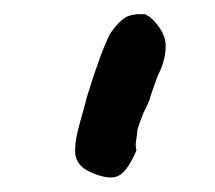

<svg xmlns="http://www.w3.org/2000/svg" viewBox="-20 -711 302 270"><path d="M86 -493Q84 -509 92.5 -539Q101 -569 102 -574Q122 -639 135 -664Q147 -681 156.5 -686.5Q166 -692 184 -691L191 -687Q213 -667 213 -646.5Q213 -626 202 -605Q191 -575 190 -570Q189 -567 185 -559Q181 -551 180 -548Q179 -545 176 -537Q173 -529 173 -526Q173 -523 171.5 -514Q170 -505 172 -500Q160 -471 147 -464Q134 -457 107 -469Q89 -477 86 -493Z"/></svg>

Font: Excalifont
Style: Regular
Weight: 400
Designer: Your Own Font Foundry (Virgil); Ján Filípek / DizajnDesign (Excalifont, modifications)
Foundry: Your Own Font Foundry (Virgil); Ján Filípek / DizajnDesign (Excalifont, modifications)
Version: Version 1.000;Glyphs 3.2 (3227)